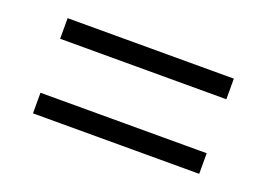

<svg xmlns="http://www.w3.org/2000/svg" viewBox="-53 -559 707 508"><g transform="rotate(20 300.0 -305.0)"><path d="M66 -229H534V-171H66ZM66 -439H534V-381H66Z"/></g></svg>

Font: IBM Plex Serif Text
Style: Regular
Weight: 450
Designer: Mike Abbink, Paul van der Laan, Pieter van Rosmalen
Foundry: Bold Monday
Version: Version 3.001